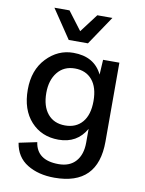

<svg xmlns="http://www.w3.org/2000/svg" viewBox="-102 -816 833 1102"><g transform="rotate(10 314.5 -265.5)"><path d="M462 -746 349 -578H237L124 -746H212L293 -639L374 -746ZM293 215Q199 215 134 175Q69 135 56 53L161 31Q176 134 303 134Q368 134 403 94Q438 54 438 -15V-95Q386 -4 278 -4Q179 -4 117 -72Q55 -140 55 -257Q55 -371 121 -440.5Q187 -510 277 -510Q399 -510 446 -413L451 -500H546V-40Q546 215 293 215ZM301 -91Q365 -91 401.5 -134Q438 -177 438 -257Q438 -337 401.5 -380Q365 -423 301 -423Q237 -423 200 -377Q163 -331 163 -257Q163 -179 199.5 -135Q236 -91 301 -91Z"/></g></svg>

Font: Elaine Sans Medium
Style: Regular
Weight: 500
Designer: Wei Huang
Foundry: Wei Huang
Version: Version 2.001;PS 002.001;hotconv 1.0.88;makeotf.lib2.5.64775